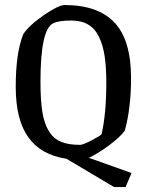

<svg xmlns="http://www.w3.org/2000/svg" viewBox="-20 -631 590 769"><path d="M335.9 1 506.8 62 482.9 118.2H437L246.1 4.9Q144.5 -10.3 93.8 -80.6Q43 -150.9 43 -283.2Q43 -418.9 73.2 -494.1Q96.7 -529.8 155.5 -570.3Q214.4 -610.8 238.8 -610.8Q372.6 -610.8 438.7 -540.5Q504.9 -470.2 504.9 -317.9Q504.9 -199.7 480 -107.9Q460.9 -81.5 416 -48.3Q371.1 -15.1 335.9 1ZM142.1 -303.2Q142.1 -229.5 149.7 -182.4Q157.2 -135.3 176 -105.2Q194.8 -75.2 224.6 -63Q254.4 -50.8 300.8 -50.8Q312 -50.8 347.7 -69.3Q383.3 -87.9 387.2 -94.2Q405.8 -177.7 405.8 -299.8Q405.8 -361.3 399.2 -405.5Q392.6 -449.7 376.7 -482.9Q360.8 -516.1 333.3 -532.5Q305.7 -548.8 265.1 -548.8Q214.8 -548.8 191.9 -537.1Q142.1 -511.7 142.1 -303.2Z"/></svg>

Font: Grenze
Style: Regular
Weight: 400
Designer: Renata Polastri
Foundry: Omnibus-Type
Version: Version 1.002;PS 001.002;hotconv 1.0.88;makeotf.lib2.5.64775